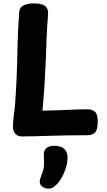

<svg xmlns="http://www.w3.org/2000/svg" viewBox="-20 -795 625 1126"><path d="M93 -727Q95 -753 119.5 -764Q144 -775 177 -775Q227 -775 245.5 -759Q264 -743 262 -713Q256 -640 253.5 -574.5Q251 -509 248.5 -442.5Q246 -376 241.5 -303.5Q237 -231 229 -146Q277 -147 312 -148Q347 -149 375.5 -150.5Q404 -152 431.5 -153Q459 -154 492 -154Q520 -154 536.5 -140Q553 -126 553 -84Q553 -34 537.5 -18Q522 -2 493 -2Q424 -2 369 -1Q314 0 268.5 1.5Q223 3 184 4Q145 5 106 5Q84 5 70 -10.5Q56 -26 56 -48Q56 -71 58.5 -96.5Q61 -122 64.5 -146.5Q68 -171 69 -192Q79 -333 81.5 -470.5Q84 -608 93 -727ZM237 115Q235 91 250 75.5Q265 60 298 60Q338 60 356.5 78Q375 96 376 122Q377 155 367 187.5Q357 220 342 246.5Q327 273 311 288Q296 302 287 306.5Q278 311 263 311Q245 311 229 300Q213 289 213 271Q213 262 216.5 251Q220 240 226 225Q237 198 238 172Q239 146 237 115Z"/></svg>

Font: Playpen Sans
Style: Bold
Weight: 700
Designer: Laura Meseguer, Veronika Burian, José Scaglione
Foundry: TypeTogether
Version: Version 1.001